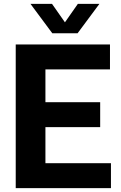

<svg xmlns="http://www.w3.org/2000/svg" viewBox="-20 -969 622 989"><path d="M61 0V-740H546.5V-611.5H214V-442.5H496V-314H214V-128.5H551.5V0ZM249.5 -797.5 137 -949H248L314.5 -854L381 -949H492L379.5 -797.5Z"/></svg>

Font: Encode Sans SmCnd
Style: Bold
Weight: 700
Width: 4
Designer: Multiple Designers
Foundry: Impallari Type
Version: Version 3.002; ttfautohint (v1.8.3) -l 8 -r 50 -G 200 -x 14 